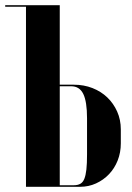

<svg xmlns="http://www.w3.org/2000/svg" viewBox="-30 -719 507 739"><path d="M200 -393V-699H-10V-693H70V0H278Q311 0 339.5 -13Q368 -26 389.5 -48.5Q411 -71 423 -101.5Q435 -132 435 -167V-221Q435 -258 421 -289.5Q407 -321 383 -344Q359 -367 326 -380Q293 -393 254 -393ZM305 -124Q305 -89 302.5 -66.5Q300 -44 294.5 -30.5Q289 -17 279 -11.5Q269 -6 254 -6H200V-387H244Q276 -387 290.5 -357.5Q305 -328 305 -264Z"/></svg>

Font: Moniqa Black
Style: Regular
Weight: 900
Designer: Rajesh Rajput
Foundry: Rajesh Rajput
Version: Version 1.000